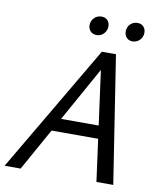

<svg xmlns="http://www.w3.org/2000/svg" viewBox="-96 -906 819 978"><g transform="rotate(10 314.0 -417.0)"><path d="M470 0 387 -612H419L78 0H-5L382 -658H455L557 0ZM153 -218 190 -285H464L483 -218ZM341 -737Q325 -737 314.5 -744.5Q304 -752 299.5 -764.5Q295 -777 298 -792Q302 -810 316 -822Q330 -834 350 -834Q365 -834 375 -827Q385 -820 389.5 -808.5Q394 -797 392 -781Q388 -762 374 -749.5Q360 -737 341 -737ZM526 -737Q511 -737 501 -744.5Q491 -752 486.5 -764.5Q482 -777 485 -792Q488 -810 502 -822Q516 -834 536 -834Q551 -834 561 -827Q571 -820 575.5 -808.5Q580 -797 578 -781Q574 -762 560 -749.5Q546 -737 526 -737Z"/></g></svg>

Font: Ysabeau Office Medium
Style: Italic
Weight: 500
Italic angle: -12°
Designer: Christian Thalmann (Catharsis Fonts)
Version: Version 2.001;gftools[0.9.30]; featfreeze: tnum,lnum,ss02